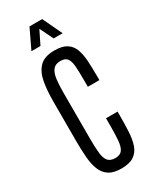

<svg xmlns="http://www.w3.org/2000/svg" viewBox="-235 -988 861 1060"><g transform="rotate(-30 196.0 -458.0)"><path d="M204.1 8.8Q154.3 8.8 125.5 -10.3Q96.7 -29.3 83.3 -64Q69.8 -98.6 66.2 -145.8Q62.5 -192.9 62.5 -249.5V-502Q62.5 -568.4 72 -622.6Q81.5 -676.8 112.5 -709Q143.6 -741.2 207.5 -741.2Q257.3 -741.2 284.9 -723.6Q312.5 -706.1 324.5 -673.6Q336.4 -641.1 339.1 -596.4Q341.8 -551.8 341.8 -498V-475.1H268.1V-520Q268.1 -571.3 265.6 -605.5Q263.2 -639.6 250.7 -657Q238.3 -674.3 208 -674.3Q175.3 -674.3 159.9 -654.8Q144.5 -635.3 139.9 -599.9Q135.3 -564.5 135.3 -516.1V-222.2Q135.3 -165.5 139.2 -129.2Q143.1 -92.8 157.7 -75.4Q172.4 -58.1 204.6 -58.1Q235.4 -58.1 248.5 -77.1Q261.7 -96.2 264.9 -132.1Q268.1 -168 268.1 -219.2V-274.4H341.8V-252.4Q341.8 -195.3 339.4 -147.5Q336.9 -99.6 325 -64.7Q313 -29.8 284.7 -10.5Q256.3 8.8 204.1 8.8ZM96.7 -800.8 155.8 -924.8H236.8L295.4 -800.8H238.3L196.3 -886.2L154.3 -800.8Z"/></g></svg>

Font: Antonio Thin
Style: Regular
Weight: 250
Designer: Vernon Adams
Foundry: Vernon Adams
Version: Version 1.002